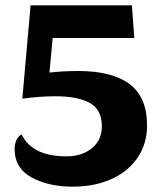

<svg xmlns="http://www.w3.org/2000/svg" viewBox="-20 -680 621 722"><path d="M166 -407Q214 -413 275 -413Q401 -413 467 -364Q533 -315 533 -208Q533 -139 497 -86.5Q461 -34 397.5 -6Q334 22 254 22Q162 22 98.5 -13Q35 -48 35 -118Q35 -159 61 -175Q101 -92 230 -92Q288 -92 325.5 -122.5Q363 -153 363 -205Q363 -268 317.5 -293Q272 -318 189 -318Q129 -318 64 -309L95 -660H476L485 -537H178Z"/></svg>

Font: Sansita
Style: Bold
Weight: 700
Designer: Pablo Cosgaya
Foundry: Omnibus-Type
Version: Version 1.006